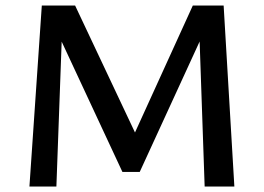

<svg xmlns="http://www.w3.org/2000/svg" viewBox="-20 -678 958 698"><path d="M724 0 703 -607 753 -630 488 -53H425L177 -585L178 -658H253L486 -164H456L681 -658H793L832 0ZM87 0 132 -658H209L185 0Z"/></svg>

Font: Ysabeau Infant SemiBold
Style: Regular
Weight: 600
Designer: Christian Thalmann (Catharsis Fonts)
Version: Version 2.002; featfreeze: ss01,ss02,lnum